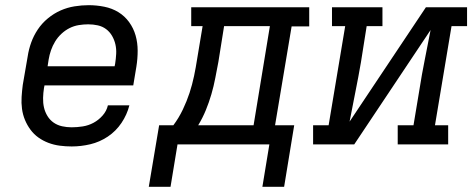

<svg xmlns="http://www.w3.org/2000/svg" viewBox="-20 -558 1840 742"><path d="M257 8Q234 8 211 5Q188 2 167 -6Q146 -14 128.5 -26.5Q111 -39 98 -56.5Q85 -74 76.5 -94.5Q68 -115 65 -137.5Q62 -160 63.5 -183.5Q65 -207 68 -230L87 -340Q91 -367 100.5 -393.5Q110 -420 126 -444Q142 -468 165 -487Q188 -506 214 -517.5Q240 -529 268 -533.5Q296 -538 323 -538Q353 -538 383 -532Q413 -526 437.5 -511Q462 -496 479 -472.5Q496 -449 504 -421Q512 -393 512 -362Q512 -331 507 -300L495 -228H152L150 -218Q147 -199 146.5 -179.5Q146 -160 150 -142.5Q154 -125 163.5 -109.5Q173 -94 187.5 -84Q202 -74 220 -70Q238 -66 257 -66Q278 -66 300 -69.5Q322 -73 341.5 -83.5Q361 -94 376.5 -111.5Q392 -129 397 -151H480Q471 -115 449.5 -83Q428 -51 396.5 -30Q365 -9 329 -0.5Q293 8 257 8ZM164 -302H423L425 -312Q428 -331 429 -350Q430 -369 426 -386.5Q422 -404 413 -419.5Q404 -435 390 -445.5Q376 -456 358 -460Q340 -464 321 -464Q303 -464 284.5 -461Q266 -458 249 -449.5Q232 -441 217.5 -427.5Q203 -414 193 -397.5Q183 -381 177 -363.5Q171 -346 168 -328Z M555 164 595 -74H650Q671 -102 686.5 -134.5Q702 -167 712.5 -199Q723 -231 730 -264.5Q737 -298 742 -331L763 -457H719V-530H1175V-456H1107L1043 -74H1117L1078 164H994L1021 0H666L639 164ZM746 -74H960L1023 -457H846L824 -319Q818 -288 812 -256.5Q806 -225 797 -194Q788 -163 775.5 -132.5Q763 -102 746 -74Z M1190 0V-74H1250L1314 -457H1263V-530H1458V-457H1397L1375 -318Q1365 -260 1353.5 -203Q1342 -146 1331 -88L1626 -530H1785V-457H1725L1661 -74H1712V0H1517V-74H1578L1601 -212Q1610 -270 1621.5 -327Q1633 -384 1644 -442L1349 0Z"/></svg>

Font: Iosevka Curly Slab ExObl
Style: Regular
Weight: 400
Width: 7
Italic angle: -9°
Monospace: yes
Designer: Belleve Invis
Foundry: Belleve Invis
Version: Version 11.1.0; ttfautohint (v1.8.3)